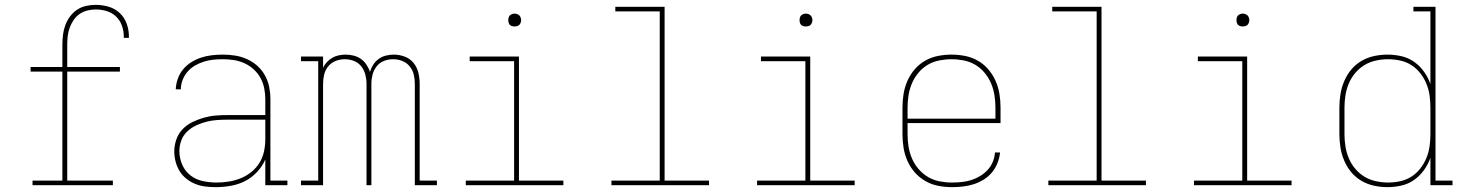

<svg xmlns="http://www.w3.org/2000/svg" viewBox="-20 -763 6040 791"><path d="M114 0V-19H237V-468H106V-487H237V-579Q237 -599 239.5 -619.5Q242 -640 249 -659Q256 -678 268 -694.5Q280 -711 297 -722.5Q314 -734 334 -738.5Q354 -743 374 -743Q401 -743 427 -735.5Q453 -728 472.5 -710Q492 -692 501.5 -666.5Q511 -641 511 -614Q511 -612 511 -610.5Q511 -609 511 -607H490Q490 -608 490 -609.5Q490 -611 490 -613Q490 -636 482 -658Q474 -680 457.5 -695.5Q441 -711 419 -717.5Q397 -724 374 -724Q356 -724 339 -719.5Q322 -715 307.5 -705Q293 -695 283 -680Q273 -665 267 -648.5Q261 -632 259 -614.5Q257 -597 257 -579V-487H474V-468H257V-19H445V0Z M869 8Q848 8 826.5 5.5Q805 3 785 -5Q765 -13 748 -26.5Q731 -40 720 -58Q709 -76 703.5 -97Q698 -118 698 -139Q698 -164 706.5 -188.5Q715 -213 732.5 -231Q750 -249 772.5 -260Q795 -271 819.5 -278Q844 -285 869 -287Q894 -289 919 -289H1073V-355Q1073 -377 1068.5 -399.5Q1064 -422 1053 -442Q1042 -462 1025 -477.5Q1008 -493 987 -502.5Q966 -512 943.5 -515.5Q921 -519 898 -519Q878 -519 858.5 -517Q839 -515 820 -509Q801 -503 783.5 -493Q766 -483 753 -468Q740 -453 732.5 -434Q725 -415 725 -395H704Q705 -417 712.5 -438.5Q720 -460 734.5 -477.5Q749 -495 768.5 -507Q788 -519 809.5 -526Q831 -533 853.5 -535.5Q876 -538 898 -538Q924 -538 949 -534Q974 -530 997.5 -519.5Q1021 -509 1040 -492Q1059 -475 1071.5 -452.5Q1084 -430 1089 -405Q1094 -380 1094 -355V-19H1164V0H1073V-106Q1061 -78 1039 -54.5Q1017 -31 989.5 -17Q962 -3 931 2.5Q900 8 869 8ZM872 -11Q897 -11 922.5 -15Q948 -19 971.5 -28.5Q995 -38 1015 -54Q1035 -70 1048.5 -91.5Q1062 -113 1067.5 -138.5Q1073 -164 1073 -189V-270H919Q897 -270 874.5 -268.5Q852 -267 830.5 -261.5Q809 -256 788.5 -246.5Q768 -237 751.5 -221.5Q735 -206 727 -184.5Q719 -163 719 -141Q719 -112 730.5 -85Q742 -58 764.5 -40.5Q787 -23 815.5 -17Q844 -11 872 -11Z M1220 0V-19H1291V-511H1220V-530H1311V-484Q1317 -497 1327 -507.5Q1337 -518 1349 -525Q1361 -532 1375.5 -535Q1390 -538 1404 -538Q1420 -538 1436.5 -534Q1453 -530 1466.5 -520.5Q1480 -511 1489.5 -497Q1499 -483 1504 -467Q1509 -483 1518 -497Q1527 -511 1540.5 -520.5Q1554 -530 1570 -534Q1586 -538 1603 -538Q1626 -538 1648 -529.5Q1670 -521 1684 -503.5Q1698 -486 1703.5 -463.5Q1709 -441 1709 -418V-19H1780V0H1689V-418Q1689 -437 1684.5 -456Q1680 -475 1667.5 -490Q1655 -505 1637 -512Q1619 -519 1600 -519Q1580 -519 1562 -512Q1544 -505 1532 -490Q1520 -475 1515 -456Q1510 -437 1510 -418V0H1490V-418Q1490 -437 1485 -456Q1480 -475 1468 -490Q1456 -505 1438 -512Q1420 -519 1400 -519Q1381 -519 1363 -512Q1345 -505 1332.5 -490Q1320 -475 1315.5 -456Q1311 -437 1311 -418V0Z M1899 0V-19H2098V-511H1915V-530H2118V-19H2301V0ZM2100 -654Q2095 -654 2089.5 -655.5Q2084 -657 2080.5 -660.5Q2077 -664 2075.5 -669.5Q2074 -675 2074 -680Q2074 -685 2075.5 -690.5Q2077 -696 2080.5 -699.5Q2084 -703 2089.5 -705Q2095 -707 2100 -707Q2105 -707 2110.5 -705Q2116 -703 2119.5 -699.5Q2123 -696 2125 -690.5Q2127 -685 2127 -680Q2127 -675 2125 -669.5Q2123 -664 2119.5 -660.5Q2116 -657 2110.5 -655.5Q2105 -654 2100 -654Z M2499 0V-19H2698V-716H2515V-735H2718V-19H2901V0Z M3099 0V-19H3298V-511H3115V-530H3318V-19H3501V0ZM3300 -654Q3295 -654 3289.5 -655.5Q3284 -657 3280.5 -660.5Q3277 -664 3275.5 -669.5Q3274 -675 3274 -680Q3274 -685 3275.5 -690.5Q3277 -696 3280.5 -699.5Q3284 -703 3289.5 -705Q3295 -707 3300 -707Q3305 -707 3310.5 -705Q3316 -703 3319.5 -699.5Q3323 -696 3325 -690.5Q3327 -685 3327 -680Q3327 -675 3325 -669.5Q3323 -664 3319.5 -660.5Q3316 -657 3310.5 -655.5Q3305 -654 3300 -654Z M3901 8Q3873 8 3845 2.5Q3817 -3 3792.5 -17Q3768 -31 3749 -52.5Q3730 -74 3718.5 -100Q3707 -126 3702.5 -154Q3698 -182 3698 -210V-320Q3698 -348 3702.5 -376Q3707 -404 3718.5 -430Q3730 -456 3748.5 -477.5Q3767 -499 3791.5 -513Q3816 -527 3844 -532.5Q3872 -538 3900 -538Q3928 -538 3956 -532.5Q3984 -527 4008.5 -513Q4033 -499 4051.5 -477.5Q4070 -456 4081.5 -430Q4093 -404 4097.5 -376Q4102 -348 4102 -320V-256H3719V-210Q3719 -184 3723 -159Q3727 -134 3737 -110.5Q3747 -87 3764 -67Q3781 -47 3803 -34Q3825 -21 3850.5 -16Q3876 -11 3901 -11Q3921 -11 3941.5 -13Q3962 -15 3981 -21Q4000 -27 4017.5 -37.5Q4035 -48 4048.5 -62.5Q4062 -77 4070 -96Q4078 -115 4079 -135H4100Q4098 -113 4089.5 -91.5Q4081 -70 4066.5 -52.5Q4052 -35 4032.5 -23Q4013 -11 3991 -4Q3969 3 3946.5 5.5Q3924 8 3901 8ZM3719 -274H4081V-320Q4081 -345 4077 -370.5Q4073 -396 4063 -419.5Q4053 -443 4036.5 -463Q4020 -483 3998 -496Q3976 -509 3950.5 -514Q3925 -519 3900 -519Q3875 -519 3849.5 -514Q3824 -509 3802 -496Q3780 -483 3763.5 -463Q3747 -443 3737 -419.5Q3727 -396 3723 -370.5Q3719 -345 3719 -320Z M4299 0V-19H4498V-716H4315V-735H4518V-19H4701V0Z M4899 0V-19H5098V-511H4915V-530H5118V-19H5301V0ZM5100 -654Q5095 -654 5089.5 -655.5Q5084 -657 5080.5 -660.5Q5077 -664 5075.5 -669.5Q5074 -675 5074 -680Q5074 -685 5075.5 -690.5Q5077 -696 5080.5 -699.5Q5084 -703 5089.5 -705Q5095 -707 5100 -707Q5105 -707 5110.5 -705Q5116 -703 5119.5 -699.5Q5123 -696 5125 -690.5Q5127 -685 5127 -680Q5127 -675 5125 -669.5Q5123 -664 5119.5 -660.5Q5116 -657 5110.5 -655.5Q5105 -654 5100 -654Z M5696 8Q5668 8 5640.5 2Q5613 -4 5589 -18Q5565 -32 5547 -53.5Q5529 -75 5518 -101Q5507 -127 5502.5 -154.5Q5498 -182 5498 -210V-320Q5498 -348 5502.5 -375.5Q5507 -403 5518 -429Q5529 -455 5547 -476.5Q5565 -498 5589 -512Q5613 -526 5640.5 -532Q5668 -538 5696 -538Q5725 -538 5753.5 -531.5Q5782 -525 5805.5 -508.5Q5829 -492 5846 -468.5Q5863 -445 5873 -417V-716H5803V-735H5894V-19H5964V0H5873V-113Q5863 -85 5846 -61.5Q5829 -38 5805.5 -21.5Q5782 -5 5753.5 1.5Q5725 8 5696 8ZM5699 -11Q5724 -11 5749 -16.5Q5774 -22 5795 -35.5Q5816 -49 5831.5 -69Q5847 -89 5856.5 -112Q5866 -135 5869.5 -160Q5873 -185 5873 -210V-320Q5873 -345 5869.5 -370Q5866 -395 5856.5 -418Q5847 -441 5831.5 -461Q5816 -481 5795 -494.5Q5774 -508 5749 -513.5Q5724 -519 5699 -519Q5674 -519 5648.5 -513.5Q5623 -508 5601.5 -495Q5580 -482 5563.5 -462.5Q5547 -443 5537 -419.5Q5527 -396 5523 -370.5Q5519 -345 5519 -320V-210Q5519 -185 5523 -159.5Q5527 -134 5537 -110.5Q5547 -87 5563.5 -67.5Q5580 -48 5601.5 -35Q5623 -22 5648.5 -16.5Q5674 -11 5699 -11Z"/></svg>

Font: Iosevka Curly Slab ThEx
Style: Regular
Weight: 100
Width: 7
Monospace: yes
Designer: Belleve Invis
Foundry: Belleve Invis
Version: Version 11.1.0; ttfautohint (v1.8.3)